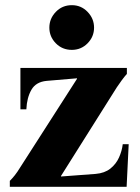

<svg xmlns="http://www.w3.org/2000/svg" viewBox="-20 -723 541 743"><path d="M18 0V-23Q28 -33 37.5 -45Q47 -57 58 -75L278 -418V-420L160 -410Q119 -406 101.5 -375.5Q84 -345 82 -300H59V-460H471V-437Q462 -427 452 -413.5Q442 -400 432 -385L216 -42V-40L350 -50Q385 -53 407 -70.5Q429 -88 440.5 -113.5Q452 -139 455 -165H478L470 0ZM258 -530Q221 -530 196 -555.5Q171 -581 171 -616Q171 -651 196 -677Q221 -703 258 -703Q294 -703 319 -677Q344 -651 344 -616Q344 -581 319 -555.5Q294 -530 258 -530Z"/></svg>

Font: Bona Nova
Style: Bold
Weight: 700
Designer: Mateusz Machalski
Foundry: Capitalics
Version: Version 4.001; ttfautohint (v1.8.3)